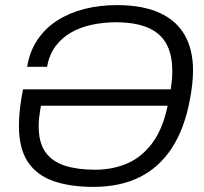

<svg xmlns="http://www.w3.org/2000/svg" viewBox="-20 -718 797 750"><path d="M345 12Q253 12 188 -11Q123 -34 88.5 -86Q54 -138 54 -226Q54 -251 56.5 -278.5Q59 -306 64 -337L70 -369H647Q650 -389 651.5 -406Q653 -423 653 -439Q653 -508 628 -550Q603 -592 554 -611.5Q505 -631 433 -631Q385 -631 340 -621.5Q295 -612 258.5 -591.5Q222 -571 197 -537.5Q172 -504 164 -457H86Q96 -518 127 -563.5Q158 -609 204.5 -638.5Q251 -668 310 -683Q369 -698 437 -698Q537 -698 603 -668Q669 -638 701.5 -581Q734 -524 734 -444Q734 -418 731 -389.5Q728 -361 722 -330Q701 -216 651.5 -140Q602 -64 525.5 -26Q449 12 345 12ZM350 -55Q421 -55 478 -80Q535 -105 575.5 -160Q616 -215 635 -305H140Q136 -283 133.5 -263Q131 -243 131 -226Q131 -160 158 -123Q185 -86 234.5 -70.5Q284 -55 350 -55Z"/></svg>

Font: Archivo SemiBold Light
Style: Italic
Weight: 300
Italic angle: -10°
Version: Version 2.001